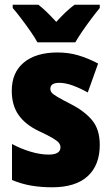

<svg xmlns="http://www.w3.org/2000/svg" viewBox="-20 -786 472 816"><path d="M404 -170Q404 -84 352.5 -37Q301 10 201 10Q155 10 113.5 3Q72 -4 31 -21V-174Q68 -154 109.5 -141.5Q151 -129 187 -129Q237 -129 237 -160Q237 -170 230.5 -178.5Q224 -187 204 -199Q184 -211 143 -230Q87 -257 58.5 -298Q30 -339 30 -400Q30 -478 81.5 -520.5Q133 -563 225 -563Q271 -563 312 -551Q353 -539 397 -516L353 -393Q323 -410 291 -422Q259 -434 232 -434Q194 -434 194 -409Q194 -399 200 -392Q206 -385 224.5 -374Q243 -363 282 -343Q339 -314 371.5 -275Q404 -236 404 -170ZM139 -606Q129 -625 109.5 -653Q90 -681 69.5 -708Q49 -735 34 -752V-766H143Q161 -752 179 -734.5Q197 -717 219 -693Q241 -717 260 -735Q279 -753 297 -766H404V-752Q389 -734 369 -707.5Q349 -681 330.5 -654Q312 -627 300 -606Z"/></svg>

Font: Noto Sans Lao Looped Condensed Black
Style: Regular
Weight: 900
Width: 3
Designer: Mark Frömberg, Ben Mitchell
Foundry: The Fontpad Ltd
Version: Version 1.002; ttfautohint (v1.8.4.7-5d5b)